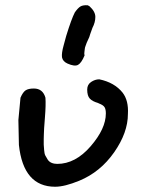

<svg xmlns="http://www.w3.org/2000/svg" viewBox="-20 -711 554 731"><path d="M190 0Q69 0 52 -159L50 -254L58 -339Q67 -360 77.5 -367Q88 -374 109 -374Q143 -374 153 -339Q155 -312 151 -263Q147 -214 147 -200Q147 -197 146.5 -182Q146 -167 146.5 -160.5Q147 -154 148 -140Q149 -126 152.5 -119Q156 -112 161.5 -103.5Q167 -95 176.5 -91Q186 -87 198 -87Q267 -87 325 -154Q383 -221 383 -279Q383 -295 378 -303Q373 -311 357 -317L353 -319Q332 -325 322 -335.5Q312 -346 312 -370Q312 -389 327 -399Q342 -409 358 -409Q416 -397 447 -358Q470 -328 467 -277Q467 -206 414.5 -131Q362 -56 282 -23Q226 0 190 0ZM216 -493Q214 -509 222.5 -539Q231 -569 232 -574Q252 -639 265 -664Q277 -681 286.5 -686.5Q296 -692 314 -691L321 -687Q343 -667 343 -646.5Q343 -626 332 -605Q321 -575 320 -570Q319 -567 315 -559Q311 -551 310 -548Q309 -545 306 -537Q303 -529 303 -526Q303 -523 301.5 -514Q300 -505 302 -500Q290 -471 277 -464Q264 -457 237 -469Q219 -477 216 -493Z"/></svg>

Font: Excalifont
Style: Regular
Weight: 400
Designer: Your Own Font Foundry (Virgil); Ján Filípek / DizajnDesign (Excalifont, modifications)
Foundry: Your Own Font Foundry (Virgil); Ján Filípek / DizajnDesign (Excalifont, modifications)
Version: Version 1.000;Glyphs 3.2 (3227)